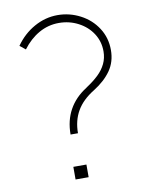

<svg xmlns="http://www.w3.org/2000/svg" viewBox="-84 -807 668 868"><g transform="rotate(-10 250.0 -373.0)"><path d="M239 -204H205Q205 -268 232 -317Q259 -366 311 -399L315 -402Q347 -423 369.5 -444.5Q392 -466 404.5 -492Q417 -518 417 -549Q417 -594 393.5 -630.5Q370 -667 329 -688.5Q288 -710 240 -710Q191 -710 148.5 -686Q106 -662 73 -618L47 -639Q82 -689 133 -717.5Q184 -746 240 -746Q295 -746 344 -720.5Q393 -695 422 -650Q451 -605 451 -549Q451 -495 423 -455Q395 -415 344 -383Q290 -350 264.5 -306Q239 -262 239 -204ZM192 -58H252V0H192Z"/></g></svg>

Font: Kreadon
Style: Regular
Weight: 400
Designer: kohakuno
Foundry: StudioGnu
Version: Version 1.000;Glyphs 3.1.2 (3151)